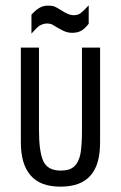

<svg xmlns="http://www.w3.org/2000/svg" viewBox="-20 -696 455 724"><path d="M58.6 -516.6H127V-205.1Q127 -124 143.6 -87.9Q160.2 -52.7 209 -52.7Q243.2 -52.7 259.8 -68.4Q276.4 -83 283.2 -115.2Q289.1 -147.5 289.1 -205.1V-516.6H357.4V-159.2Q357.4 -74.2 321.3 -34.2Q285.2 7.8 208 7.8Q131.8 7.8 95.7 -34.2Q58.6 -76.2 58.6 -159.2ZM98.6 -640.6Q115.2 -659.2 129.9 -667Q143.6 -674.8 161.1 -674.8Q177.7 -674.8 186.5 -670.9Q197.3 -666 210.9 -657.2Q224.6 -648.4 235.4 -643.6Q247.1 -638.7 258.8 -638.7Q273.4 -638.7 284.2 -646.5Q289.1 -650.4 296.9 -657.7Q304.7 -665 314.5 -675.8V-606.4Q297.9 -585.9 286.1 -580.1Q272.5 -572.3 252.9 -572.3Q238.3 -572.3 225.6 -577.1Q219.7 -579.1 212.9 -583Q206.1 -586.9 198.2 -590.8Q191.4 -594.7 186 -598.1Q180.7 -601.6 176.8 -603.5Q168.9 -607.4 158.2 -607.4Q143.6 -607.4 129.9 -599.6Q118.2 -591.8 98.6 -569.3Z"/></svg>

Font: Dinish Condensed
Style: Regular
Weight: 400
Width: 3
Designer: Bert Driehuis
Foundry: Playbeing
Version: Version 3.006; git-39231f3c-release